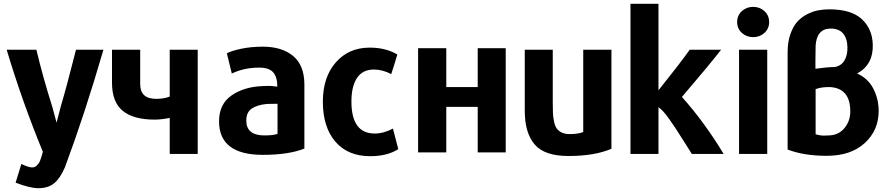

<svg xmlns="http://www.w3.org/2000/svg" viewBox="-20 -800 4673 1008"><path d="M523 -539Q427 -207 321 78Q296 136 264.5 162Q233 188 181 188Q137 188 62 159L92 61Q131 79 148 79Q156 79 162.5 76.5Q169 74 174 68Q179 62 183 57.5Q187 53 190.5 43Q194 33 196 28Q198 23 201 11.5Q204 0 205 -3Q96 -268 15 -539H171Q205 -396 254 -241L277 -156L299 -241Q329 -341 379 -539Z M1018 8H871V-181Q826 -172 792 -172Q681 -172 624.5 -218Q568 -264 568 -366V-539H716V-358Q716 -281 800 -281Q841 -281 871 -293V-539H1018Z M1578 -356V-20Q1495 13 1360 13Q1130 13 1130 -163Q1130 -254 1196.5 -299.5Q1263 -345 1360 -348Q1367 -349 1390 -349Q1398 -349 1406 -348.5Q1414 -348 1423 -346.5Q1432 -345 1436 -345Q1436 -396 1414 -420.5Q1392 -445 1341 -445Q1261 -445 1197 -414L1171 -520Q1194 -533 1246 -544Q1298 -555 1360 -555Q1460 -555 1519 -506Q1578 -457 1578 -356ZM1437 -97V-255Q1390 -255 1379 -254Q1329 -249 1301 -229.5Q1273 -210 1273 -167Q1273 -89 1369 -89Q1413 -89 1437 -97Z M2071 -17Q2013 20 1924 20Q1806 20 1740.5 -56.5Q1675 -133 1675 -266Q1675 -395 1743 -472.5Q1811 -550 1921 -550Q2005 -550 2066 -514Q2053 -469 2034 -411Q1988 -435 1943 -435Q1884 -435 1854.5 -391Q1825 -347 1825 -267Q1825 -99 1947 -99Q1994 -99 2043 -125Z M2635 -547V0H2488V-239H2323V0H2175V-547H2323V-343H2488V-547Z M3190 -19Q3102 19 2964 19Q2839 19 2787 -41.5Q2735 -102 2735 -219V-539H2882V-262Q2882 -226 2883 -205Q2884 -184 2889 -160.5Q2894 -137 2903.5 -124.5Q2913 -112 2929.5 -104Q2946 -96 2971 -96Q3015 -96 3042 -107V-539H3190Z M3779 8H3612Q3607 1 3565 -66.5Q3523 -134 3490.5 -179Q3458 -224 3437 -237V8H3290V-780H3437V-326Q3554 -472 3601 -539H3766Q3698 -452 3560 -291Q3679 -158 3779 8Z M4018 -684Q4018 -650 3993.5 -627.5Q3969 -605 3934 -605Q3899 -605 3874.5 -627.5Q3850 -650 3850 -684Q3850 -719 3874.5 -741.5Q3899 -764 3934 -764Q3969 -764 3993.5 -741.5Q4018 -719 4018 -684ZM4008 8H3860V-539H4008Z M4562 -568Q4566 -461 4480 -414Q4537 -389 4565 -334.5Q4593 -280 4593 -217Q4593 -116 4520 -49Q4447 18 4320 18Q4200 18 4115 -15V-525Q4115 -578 4129 -619Q4143 -660 4164.5 -684.5Q4186 -709 4216 -724.5Q4246 -740 4274.5 -745.5Q4303 -751 4334 -751Q4448 -751 4503.5 -700.5Q4559 -650 4562 -568ZM4444 -215Q4444 -338 4335 -343Q4289 -343 4262 -332V-95Q4281 -89 4301 -88Q4306 -88 4316.5 -88.5Q4327 -89 4331 -89Q4382 -90 4413 -127Q4444 -164 4444 -215ZM4261 -439Q4326 -448 4358 -448H4362Q4396 -454 4413 -482Q4430 -510 4429 -552Q4428 -599 4405.5 -625Q4383 -651 4337 -650Q4267 -647 4262 -559Q4262 -546 4261.5 -520Q4261 -494 4261 -480Z"/></svg>

Font: Repo
Style: Bold
Weight: 700
Designer: Stefan Peev
Foundry: Context Ltd
Version: Version 001.000